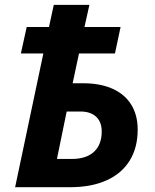

<svg xmlns="http://www.w3.org/2000/svg" viewBox="-20 -780 645 800"><path d="M160.6 -557.1H66.9L91.3 -667.5H184.1L204.1 -759.8H352.5L332 -667.5H482.4L459 -557.1H309.1L282.7 -433.1H326.7Q397.9 -433.1 449 -410.2Q500 -387.2 526.9 -343.8Q553.7 -300.3 553.7 -240.2Q553.7 -165 520.5 -111.1Q487.3 -57.1 424.1 -28.6Q360.8 0 272 0H43ZM403.8 -232.4Q403.8 -272 380.4 -293.7Q356.9 -315.4 314.9 -315.4H257.8L217.3 -117.7H278.8Q338.9 -117.7 371.3 -147.2Q403.8 -176.8 403.8 -232.4Z"/></svg>

Font: Viking Open Sans
Style: Bold Italic
Weight: 700
Italic angle: -12°
Foundry: Ascender Corporation
Version: Version 2.000